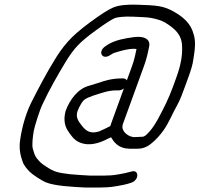

<svg xmlns="http://www.w3.org/2000/svg" viewBox="-20 -657 869 836"><path d="M519.4 -271.9 463.1 -117C462 -114 461.1 -111.2 460.4 -108.1C446.6 -101.1 424.7 -90 411 -84.6C370.9 -72.1 352.4 -89.6 336.2 -110C322.4 -127.4 307.8 -146.5 317.8 -174C321.2 -183.1 327.9 -196.7 332.2 -203.2C345.2 -227.7 358.4 -229.7 390.8 -242.4C424 -252.3 450.4 -263.5 486.9 -263.5H497.9C505 -263.5 513.2 -267.3 519.4 -271.9ZM434.9 107.5H370.2C338.7 105.6 321.8 104.9 285.3 101.6C229.1 94.7 217 91.5 182.5 69.4C157.7 53.6 154.7 49.4 139.7 31.6C130.6 19.3 128.4 9.1 122.5 -10.7C118.8 -27.2 122.5 -61.1 127.1 -87.3C130.9 -108.2 154.2 -182.2 165.8 -204.4C194.1 -265.3 229.1 -326.4 264.3 -385.1C304.3 -450.9 329.5 -475 397.3 -524.7C436.9 -553.7 464.6 -571.4 478.9 -577.8C490.2 -582.3 517.5 -585.8 556.3 -584.5C597.6 -583.2 624.7 -581.3 636.2 -579.2C661.8 -574.5 681.6 -568.6 698.9 -558.8C740.6 -533.3 772.2 -506.3 772.8 -454.4C774.6 -415.7 767.5 -373.8 747.6 -319L733.6 -280.5C725.8 -259 712.7 -227.1 703.6 -208.7C680.4 -162.1 657.5 -113.6 630.6 -84C617.1 -69.1 609.9 -61.5 598.4 -61.5C585.8 -61.5 569.5 -59.4 559.2 -60.3L546 -64C526.2 -72.8 506.1 -92.2 515.1 -117L606.8 -369C618.2 -400.4 623.6 -425.3 628.8 -451.5C637 -484.5 611.4 -496.5 582.7 -496.5C575.4 -496.5 567.8 -496 559.9 -494.9C525.4 -490.2 482.7 -483.3 449.3 -462.6L438.4 -455.3C404.7 -432.4 423.8 -394.5 458.7 -416.4C468.3 -422.2 472.4 -425.6 481.6 -428.1C509.7 -436.4 535.1 -444.5 563.8 -444.5C567.9 -444.5 570.9 -444.4 574.4 -443.7C569.7 -420 565 -397 554.8 -369L532.3 -307.1C529.3 -311.7 523.9 -315.5 516.8 -315.5H505.8C450.4 -315.5 409.4 -294.5 369 -284C319.4 -271.7 283.5 -222.6 265.8 -174L265.6 -173.4C256 -136.9 261.6 -109.5 274.6 -89.2C285.7 -71.8 302.4 -45.9 328.1 -36.2C366.3 -20.2 410.6 -32.2 448.6 -52.4C453.3 -54.6 457.8 -56.6 463.6 -59.4C464.7 -57.3 466.1 -54.8 468.8 -51.1C477.1 -36.7 492.7 -21.8 511.6 -15.1C531.2 -7.3 555.7 -9.5 579.5 -9.5C602.5 -9.5 622.5 -17.8 641.1 -34.1C659.7 -49 677 -68.7 691.8 -89.3C715.5 -122.3 732.9 -167.1 752.2 -200.4C764.1 -221 776.8 -256.4 785.4 -280L799.6 -319C810.9 -350 819 -374.4 822.4 -401.7C828.6 -439.5 833.5 -478.6 822.7 -508.9C811.8 -553.5 778.1 -582.7 738.7 -605.3C691.7 -632.2 662.5 -633.8 577 -636.5C532 -637.9 498.4 -634.7 472.6 -624.2C449.4 -614.1 417.8 -593.5 374 -561.3C330.1 -529.2 296.9 -500.4 274.6 -474.7C253.5 -450.6 234.3 -424.1 218.3 -396.9C181.3 -337.3 147.2 -271.8 116.3 -210.8C85.9 -150.8 69.5 -73.8 65.7 -29.4C64.4 0.6 70.1 23.1 77.6 44C82.6 62.4 98 79.3 109.4 91C120.8 102.8 161 129 178.1 136.2C218.6 153.4 295.2 156.4 350.3 159.5L350.6 159.5H415.9C426.2 159.5 434.8 159.2 445.8 158.5C466.4 158.2 521 148.3 538.3 142.8L550.6 138.8C586.7 128.1 587.1 78.8 551.2 90.1L538.9 93.2C530.8 96.3 476.5 106.5 463.2 106.5H462.8C454.3 107.1 444 107.5 434.9 107.5Z"/></svg>

Font: Take Off
Style: Moose
Weight: 400
Foundry: Cannot Into Space Fonts
Version: Version 0.89